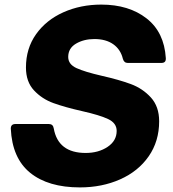

<svg xmlns="http://www.w3.org/2000/svg" viewBox="-20 -799 752 836"><path d="M27 -239Q27 -259 47 -259H193Q211 -259 214 -240Q233 -133 353 -133Q409 -133 448.5 -159.5Q488 -186 488 -229Q488 -263 451 -280.5Q414 -298 338 -315Q263 -332 213 -350Q163 -368 128 -405.5Q93 -443 93 -505Q93 -588 137 -650Q181 -712 256 -745.5Q331 -779 421 -779Q541 -779 618 -719Q695 -659 702 -546V-543Q702 -525 683 -525H536Q520 -525 515 -543Q505 -584 473 -606.5Q441 -629 391 -629Q345 -629 311 -609Q277 -589 277 -551Q277 -519 313 -502.5Q349 -486 423 -469Q498 -452 549.5 -433Q601 -414 637 -374.5Q673 -335 673 -271Q673 -184 627.5 -118.5Q582 -53 503 -18Q424 17 328 17Q190 17 111.5 -46.5Q33 -110 27 -239Z"/></svg>

Font: Open Sauce Two Black Italic
Style: Regular
Weight: 900
Italic angle: -10°
Designer: Alfredo Marco Pradil
Foundry: Creative Sauce Fz LLC
Version: Version 1.477